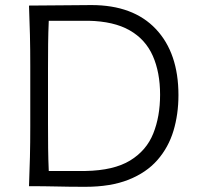

<svg xmlns="http://www.w3.org/2000/svg" viewBox="-20 -735 778 758"><path d="M94.5 0Q97 -60 98.2 -115.2Q99.5 -170.5 99.5 -236.5V-475Q99.5 -541 98.2 -597Q97 -653 94.5 -713Q164 -713 221.5 -714Q279 -715 340.5 -715Q506 -715 595.2 -620.5Q684.5 -526 684.5 -359.5Q684.5 -284 664.8 -218.5Q645 -153 601.5 -103.2Q558 -53.5 487.5 -25.5Q417 2.5 316.5 2.5Q252.5 2.5 202.8 1.2Q153 0 94.5 0ZM172.5 -60H317.5Q429 -62 493.5 -101.2Q558 -140.5 585 -207.8Q612 -275 612 -361Q612 -449.5 583.2 -514.5Q554.5 -579.5 492 -615.2Q429.5 -651 329 -653H172.5Q170.5 -607 170 -562Q169.5 -517 169.5 -463.5V-248Q169.5 -195.5 170 -150.5Q170.5 -105.5 172.5 -60Z"/></svg>

Font: Commissioner Flair Light
Style: Regular
Weight: 300
Designer: Kostas Bartsokas
Foundry: Kostas Bartsokas
Version: Version 1.000; ttfautohint (v1.8.3)